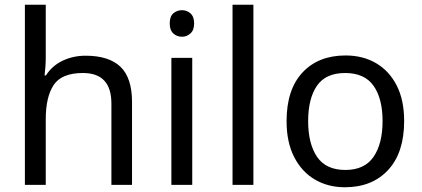

<svg xmlns="http://www.w3.org/2000/svg" viewBox="-20 -780 1779 810"><path d="M173 -537Q173 -518 171.5 -498Q170 -478 168 -462H174Q200 -503 244.5 -524Q289 -545 341 -545Q439 -545 488 -498.5Q537 -452 537 -349V0H450V-343Q450 -472 330 -472Q240 -472 206.5 -421.5Q173 -371 173 -277V0H85V-760H173Z M791 -536V0H703V-536ZM748 -737Q768 -737 783.5 -723.5Q799 -710 799 -681Q799 -653 783.5 -639Q768 -625 748 -625Q726 -625 711 -639Q696 -653 696 -681Q696 -710 711 -723.5Q726 -737 748 -737Z M1049 0H961V-760H1049Z M1685 -269Q1685 -136 1617.5 -63Q1550 10 1435 10Q1364 10 1308.5 -22.5Q1253 -55 1221 -117.5Q1189 -180 1189 -269Q1189 -402 1256 -474Q1323 -546 1438 -546Q1511 -546 1566.5 -513.5Q1622 -481 1653.5 -419.5Q1685 -358 1685 -269ZM1280 -269Q1280 -174 1317.5 -118.5Q1355 -63 1437 -63Q1518 -63 1556 -118.5Q1594 -174 1594 -269Q1594 -364 1556 -418Q1518 -472 1436 -472Q1354 -472 1317 -418Q1280 -364 1280 -269Z"/></svg>

Font: Noto Sans Vithkuqi
Style: Regular
Weight: 400
Version: Version 1.001